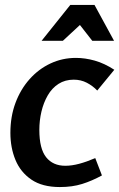

<svg xmlns="http://www.w3.org/2000/svg" viewBox="-20 -744 482 776"><path d="M373 -378Q355 -397 331 -409.5Q307 -422 278 -422Q243 -422 216.5 -405Q190 -388 173 -358.5Q156 -329 147.5 -293Q139 -257 139 -219Q139 -143 166.5 -108.5Q194 -74 244 -74Q270 -74 300 -82Q330 -90 365 -105L392 -35Q352 -13 312 -0.5Q272 12 222 12Q151 12 107 -18Q63 -48 42.5 -97.5Q22 -147 22 -207Q22 -273 42.5 -328Q63 -383 99.5 -424Q136 -465 184 -487.5Q232 -510 287 -510Q324 -510 363 -499Q402 -488 442 -462ZM303 -643 234 -579H148L264 -724H362L441 -579H353Z"/></svg>

Font: Rosario
Style: Italic
Weight: 400
Italic angle: -8.05°
Designer: Hector Gatti
Foundry: Omnibus Type
Version: Version 1.201